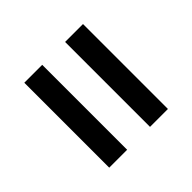

<svg xmlns="http://www.w3.org/2000/svg" viewBox="-47 -653 733 733"><g transform="rotate(45 320.0 -286.5)"><path d="M90.3 -348.6H548.8V-445.3H90.3ZM90.3 -128.4H548.8V-225.1H90.3Z"/></g></svg>

Font: Raveo Display Display Medium
Style: Regular
Weight: 500
Designer: Jakub Foglar, Rasmus Andersson (Inter)
Foundry: Jakubfoglar.com
Version: Version 1.100;Glyphs 3.2.3 (3260)